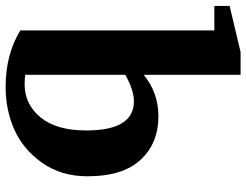

<svg xmlns="http://www.w3.org/2000/svg" viewBox="-132 -726 855 666"><g transform="rotate(90 295.0 -392.5)"><path d="M-18 -709V-762L142 -800H221V-464Q283 -515 365 -515Q458 -515 515.5 -453.5Q573 -392 573 -269Q573 -178 526.5 -112Q480 -46 411.5 -15.5Q343 15 264 15Q150 15 67 -36V-709ZM221 -53Q233 -51 255 -51Q323 -51 368.5 -106Q414 -161 414 -265Q414 -430 313 -430Q274 -430 221 -400Z"/></g></svg>

Font: Volkhov
Style: Bold
Weight: 700
Designer: Cyreal (www.cyreal.org)
Foundry: Cyreal (www.cyreal.org)
Version: Version 1.010